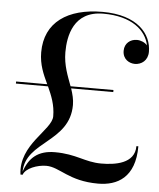

<svg xmlns="http://www.w3.org/2000/svg" viewBox="-55 -807 735 885"><g transform="rotate(5 312.5 -365.0)"><path d="M118 -550C118 -492.5 138 -449 158.5 -405.5H14.5V-396H163C181.5 -355 199 -313.5 199 -260.5C199 -196.5 53 -118.5 72 20H82C92 -10.5 146 -30.5 187 -30.5C250 -30.5 295 30.5 431.5 30.5C520.5 30.5 602 -12 602 -157H593C593 -75 501 -63 438 -63C362 -63 321.5 -96.5 221.5 -96.5C144 -96.5 102 -59.5 80.5 6C82.5 -136 285 -147 285 -320.5C285 -346 278.5 -370.5 270 -396H465V-405.5H266.5C250 -451 229 -499 229 -560C229 -634 249.5 -752 388 -752C520.5 -752 587 -692.5 601 -624C589.5 -637 571 -645 552.5 -645C523 -645 496 -625 496 -590C496 -550 527.5 -534 552.5 -534C583 -534 612.5 -554.5 612.5 -595.5C612.5 -677.5 546 -760 384 -760C223 -760 118 -689.5 118 -550Z"/></g></svg>

Font: Bodoni* 24
Style: Regular
Weight: 400
Version: Version 2.3